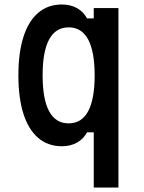

<svg xmlns="http://www.w3.org/2000/svg" viewBox="-20 -636 640 856"><path d="M398 200V-46H368Q352 -16 323 0Q294 16 256 16Q194 16 150.5 -21Q107 -58 84.5 -128.5Q62 -199 62 -300Q62 -401 84.5 -471.5Q107 -542 150.5 -579Q194 -616 256 -616Q294 -616 323 -600Q352 -584 368 -554H398V-600H508V200ZM286 -86Q344 -86 373 -140Q402 -194 402 -300Q402 -406 373 -460Q344 -514 286 -514Q228 -514 199 -460Q170 -406 170 -300Q170 -194 199 -140Q228 -86 286 -86Z"/></svg>

Font: Martian Mono Condensed
Style: Regular
Weight: 400
Width: 3
Designer: Roman Shamin
Foundry: Evil Martians
Version: Version 1.000